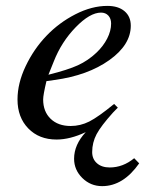

<svg xmlns="http://www.w3.org/2000/svg" viewBox="-20 -467 497 658"><path d="M371.1 -110.8 383.8 -98.1 367.2 -81.1Q326.2 -35.6 311 -7.1Q295.9 21.5 295.9 54.2Q295.9 78.1 312.3 92.5Q328.6 106.9 356 106.9Q401.4 106.9 439.9 75.2L457 92.8Q402.3 170.9 330.1 170.9Q290.5 170.9 262.2 143.1Q233.9 115.2 233.9 77.1Q233.9 28.8 273.9 -14.2Q220.2 11.2 173.8 11.2Q113.8 11.2 76.9 -26.9Q40 -64.9 40 -126Q40 -181.6 67.9 -240.2Q95.7 -298.8 138.9 -344Q182.1 -389.2 238.3 -418Q294.4 -446.8 348.1 -446.8Q385.3 -446.8 406.7 -428.7Q428.2 -410.6 428.2 -378.9Q428.2 -313.5 354.7 -261Q281.2 -208.5 167 -192.9L139.2 -189Q127.9 -141.6 127.9 -126Q127.9 -84.5 153.6 -59.8Q179.2 -35.2 222.2 -35.2Q255.4 -35.2 285.9 -50.5Q316.4 -65.9 371.1 -110.8ZM164.1 -255.9 146 -210.9Q212.4 -227.5 247.1 -243.4Q281.7 -259.3 310.1 -286.1Q334 -308.6 347.4 -335Q360.8 -361.3 360.8 -386.2Q360.8 -403.3 351.3 -413.6Q341.8 -423.8 326.2 -423.8Q288.1 -423.8 239.3 -373.5Q190.4 -323.2 164.1 -255.9Z"/></svg>

Font: Accordance
Style: Italic
Weight: 400
Italic angle: -11°
Version: Version 1.2 (build January 31, 2020) Miklal Software Solutio